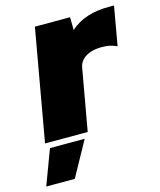

<svg xmlns="http://www.w3.org/2000/svg" viewBox="-149 -598 721 865"><g transform="rotate(-15 212.0 -165.5)"><path d="M4 0H203L254 -287C261 -329 306 -359 384 -352C401 -351 421 -344 433 -338L465 -520H441C370 -520 308 -503 261 -460L260 -520H96ZM-41 189H92L182 26H20Z"/></g></svg>

Font: Fixel Display 20240404 Black
Style: Italic
Weight: 900
Italic angle: -10°
Designer: AlfaBravo + MacPaw
Foundry: Kyrylo Tkachov, Marchela Mozhyna, Serhii Makarenko, Maria Weinstein, Zakhar Kryvoshyya
Version: Version 1.211;Glyphs 3.2 (3225)